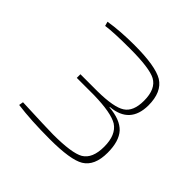

<svg xmlns="http://www.w3.org/2000/svg" viewBox="-131 -613 747 747"><g transform="rotate(45 242.0 -240.0)"><path d="M70 -476Q131 -486 209 -486Q324 -486 368 -460Q413 -432 413 -358Q412 -257 312 -248L310 -246Q374 -241 403 -210Q431 -179 431 -116Q431 -44 388 -18Q348 6 234 6Q130 6 56 -4L59 -22Q203 -16 230 -16Q333 -16 368 -36Q405 -58 405 -123Q405 -188 367 -213Q331 -235 235 -237H140V-257H234Q323 -258 355 -279Q388 -300 388 -359Q388 -424 349 -445Q313 -464 206 -464Q115 -464 75 -458Z"/></g></svg>

Font: Taylor Sans Thin
Style: Regular
Weight: 100
Italic angle: -8°
Designer: Natanael Gama
Version: Version 1.001 September 8, 2015